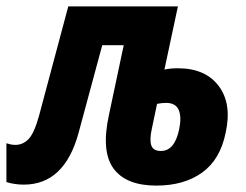

<svg xmlns="http://www.w3.org/2000/svg" viewBox="-57 -569 767 599"><path d="M17 7Q-11 7 -37 -1V-122Q-31 -120 -24 -118.5Q-17 -117 -9 -117Q14 -117 31.5 -134.5Q49 -152 64 -205L156 -549H498L456 -352Q475 -356 498 -356Q584 -356 625.5 -300.5Q667 -245 647 -155Q630 -71 573.5 -30.5Q517 10 431 10Q336 10 297 -43.5Q258 -97 283 -211L329 -428H262L188 -154Q144 7 17 7ZM417 -169Q409 -133 415 -115.5Q421 -98 445 -98Q488 -98 502 -166Q510 -204 500.5 -226Q491 -248 461 -248Q448 -248 433 -245Z"/></svg>

Font: Noto Sans ExtraCondensed ExtraBold
Style: Italic
Weight: 800
Width: 2
Italic angle: -12°
Designer: Monotype Design Team
Foundry: Monotype Imaging Inc.
Version: Version 2.013; ttfautohint (v1.8.4.7-5d5b)